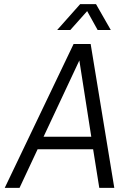

<svg xmlns="http://www.w3.org/2000/svg" viewBox="-20 -914 617 934"><path d="M404 -860 455 -768H519L447 -894H370L258 -768H322ZM463 0H536L421 -700H338L3 0H75L163 -188H433ZM192 -249 366 -620 424 -249Z"/></svg>

Font: Arthouse Owned
Style: Italic
Weight: 400
Italic angle: -10°
Designer: Jeremy Tribby
Foundry: Tribby Type
Version: Version 1.000;PS 001.000;hotconv 1.0.88;makeotf.lib2.5.64775